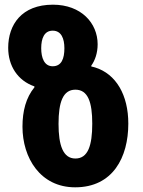

<svg xmlns="http://www.w3.org/2000/svg" viewBox="-20 -790 609 820"><path d="M301 10C462 10 528 -118 528 -262C528 -384 476 -474 386 -502C381 -503 376 -505 370 -506V-510C386 -532 397 -564 397 -601C397 -691 327 -770 206 -770C72 -770 15 -684 15 -586C15 -509 55 -446 127 -421V-417C91 -373 76 -316 76 -249C76 -116 152 10 301 10ZM205 -507C169 -507 156 -543 156 -584C156 -626 169 -659 205 -659C242 -659 255 -625 255 -584C255 -540 243 -507 205 -507ZM302 -113C249 -113 230 -170 230 -261C230 -354 249 -407 302 -407C356 -407 374 -353 374 -262C374 -169 356 -113 302 -113Z"/></svg>

Font: Noto Sans Georgian Condensed ExtraBold
Style: Regular
Weight: 800
Width: 3
Designer: Monotype Design Team, Akaki Razmadze
Foundry: Google LLC
Version: Version 2.005